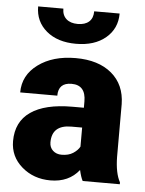

<svg xmlns="http://www.w3.org/2000/svg" viewBox="-54 -794 639 848"><g transform="rotate(5 265.5 -370.5)"><path d="M343.8 0Q335 -16.1 328.1 -47.4Q282.7 9.8 201.2 9.8Q126.5 9.8 74.2 -35.4Q22 -80.6 22 -148.9Q22 -234.9 85.4 -278.8Q148.9 -322.8 270 -322.8H320.8V-350.6Q320.8 -423.3 257.8 -423.3Q199.2 -423.3 199.2 -365.7H34.7Q34.7 -442.4 99.9 -490.2Q165 -538.1 266.1 -538.1Q367.2 -538.1 425.8 -488.8Q484.4 -439.5 485.8 -353.5V-119.6Q486.8 -46.9 508.3 -8.3V0ZM240.7 -107.4Q271.5 -107.4 291.7 -120.6Q312 -133.8 320.8 -150.4V-234.9H272.9Q187 -234.9 187 -157.7Q187 -135.3 202.1 -121.3Q217.3 -107.4 240.7 -107.4ZM441.9 -751Q441.9 -684.1 392.6 -642.6Q343.3 -601.1 261.2 -601.1Q179.2 -601.1 129.9 -642.6Q80.6 -684.1 80.6 -751H192.4Q192.4 -721.7 210.7 -705.3Q229 -689 261.2 -689Q293.5 -689 311.3 -704.8Q329.1 -720.7 329.1 -751Z"/></g></svg>

Font: Sadagaat-English
Style: Regular
Weight: 900
Designer: Ahmed alsheikh
Foundry: Ahmed alsheikh Design
Version: Version 2.137;January 17, 2018;FontCreator 11.0.0.2408 64-bi